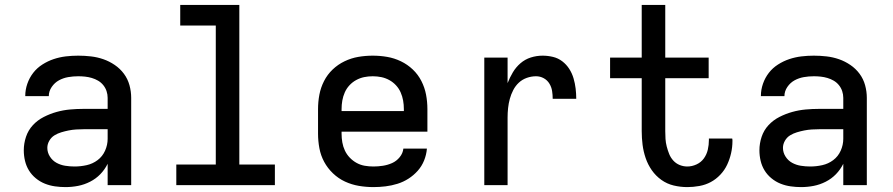

<svg xmlns="http://www.w3.org/2000/svg" viewBox="-20 -755 3640 783"><path d="M247 8Q226 8 204.5 5Q183 2 163 -6Q143 -14 126 -28Q109 -42 98 -60Q87 -78 82 -99Q77 -120 77 -142Q77 -170 86 -197Q95 -224 114 -244.5Q133 -265 158.5 -278Q184 -291 211 -298.5Q238 -306 265.5 -308.5Q293 -311 321 -311H419V-356Q419 -370 414.5 -383.5Q410 -397 401 -408Q392 -419 380 -426Q368 -433 354.5 -437Q341 -441 327 -442.5Q313 -444 299 -444Q278 -444 258 -440.5Q238 -437 220.5 -427.5Q203 -418 191 -400.5Q179 -383 179 -363Q179 -363 179 -363Q179 -363 179 -363H83Q83 -363 83 -363Q83 -363 83 -364Q83 -389 91.5 -413.5Q100 -438 115.5 -458Q131 -478 153 -492Q175 -506 199 -514Q223 -522 248 -525Q273 -528 299 -528Q325 -528 351 -525Q377 -522 401.5 -513.5Q426 -505 448 -490Q470 -475 485.5 -454Q501 -433 508 -407.5Q515 -382 515 -356V0H419V-87Q407 -63 389 -44.5Q371 -26 347.5 -14Q324 -2 298.5 3Q273 8 247 8ZM284 -76Q309 -76 333.5 -81.5Q358 -87 378 -102Q398 -117 408.5 -140.5Q419 -164 419 -189V-228H321Q306 -228 290.5 -227Q275 -226 260 -223Q245 -220 230 -215.5Q215 -211 202 -203Q189 -195 181 -181Q173 -167 173 -152Q173 -133 183.5 -116.5Q194 -100 210.5 -91Q227 -82 246 -79Q265 -76 284 -76Z M699 0V-84H860V-651H715V-735H956V-84H1101V0Z M1503 8Q1473 8 1443.5 3Q1414 -2 1387 -14.5Q1360 -27 1338 -48Q1316 -69 1302 -95Q1288 -121 1282.5 -150.5Q1277 -180 1277 -210V-310Q1277 -340 1282.5 -369Q1288 -398 1301.5 -424.5Q1315 -451 1336.5 -471.5Q1358 -492 1385 -505Q1412 -518 1441 -523Q1470 -528 1500 -528Q1530 -528 1559 -523Q1588 -518 1615 -505Q1642 -492 1663.5 -471.5Q1685 -451 1698.5 -424.5Q1712 -398 1717.5 -369Q1723 -340 1723 -310V-218H1373V-210Q1373 -192 1376 -174.5Q1379 -157 1386.5 -141Q1394 -125 1406.5 -112Q1419 -99 1434.5 -90.5Q1450 -82 1467.5 -79Q1485 -76 1503 -76Q1522 -76 1541.5 -79Q1561 -82 1579 -90Q1597 -98 1610 -114Q1623 -130 1625 -149H1721Q1719 -124 1709.5 -100.5Q1700 -77 1683.5 -58.5Q1667 -40 1646 -26.5Q1625 -13 1601 -5.5Q1577 2 1552 5Q1527 8 1503 8ZM1627 -302V-310Q1627 -328 1624 -345Q1621 -362 1614 -378Q1607 -394 1595 -407Q1583 -420 1567.5 -428.5Q1552 -437 1535 -440.5Q1518 -444 1500 -444Q1482 -444 1465 -440.5Q1448 -437 1432.5 -428.5Q1417 -420 1405 -407Q1393 -394 1386 -378Q1379 -362 1376 -345Q1373 -328 1373 -310V-302Z M1955 0V-520H2050V-416Q2059 -439 2071.5 -460Q2084 -481 2102.5 -497Q2121 -513 2144.5 -520.5Q2168 -528 2193 -528Q2214 -528 2235 -523Q2256 -518 2273 -505Q2290 -492 2301.5 -474Q2313 -456 2319 -435.5Q2325 -415 2327.5 -394Q2330 -373 2330 -352H2234Q2234 -368 2231.5 -384Q2229 -400 2220.5 -414Q2212 -428 2197.5 -436Q2183 -444 2166 -444Q2147 -444 2128.5 -437.5Q2110 -431 2096 -418Q2082 -405 2073 -387.5Q2064 -370 2059 -351.5Q2054 -333 2052 -314Q2050 -295 2050 -276V0Z M2783 8Q2755 8 2727.5 1.5Q2700 -5 2677 -21.5Q2654 -38 2638 -61Q2622 -84 2613 -110.5Q2604 -137 2600.5 -164.5Q2597 -192 2597 -220V-436H2468V-520H2597V-735H2693V-520H2870V-436H2693V-220Q2693 -204 2694 -188.5Q2695 -173 2699 -157.5Q2703 -142 2709 -127Q2715 -112 2726 -100Q2737 -88 2752 -82Q2767 -76 2783 -76Q2802 -76 2820.5 -84.5Q2839 -93 2850.5 -109Q2862 -125 2866.5 -144.5Q2871 -164 2871 -184Q2871 -185 2871 -187Q2871 -189 2871 -190H2966Q2967 -187 2967 -184.5Q2967 -182 2967 -179Q2967 -155 2961.5 -130.5Q2956 -106 2945.5 -83.5Q2935 -61 2917.5 -42.5Q2900 -24 2878.5 -12.5Q2857 -1 2832 3.5Q2807 8 2783 8Z M3247 8Q3226 8 3204.5 5Q3183 2 3163 -6Q3143 -14 3126 -28Q3109 -42 3098 -60Q3087 -78 3082 -99Q3077 -120 3077 -142Q3077 -170 3086 -197Q3095 -224 3114 -244.5Q3133 -265 3158.5 -278Q3184 -291 3211 -298.5Q3238 -306 3265.5 -308.5Q3293 -311 3321 -311H3419V-356Q3419 -370 3414.5 -383.5Q3410 -397 3401 -408Q3392 -419 3380 -426Q3368 -433 3354.5 -437Q3341 -441 3327 -442.5Q3313 -444 3299 -444Q3278 -444 3258 -440.5Q3238 -437 3220.5 -427.5Q3203 -418 3191 -400.5Q3179 -383 3179 -363Q3179 -363 3179 -363Q3179 -363 3179 -363H3083Q3083 -363 3083 -363Q3083 -363 3083 -364Q3083 -389 3091.5 -413.5Q3100 -438 3115.5 -458Q3131 -478 3153 -492Q3175 -506 3199 -514Q3223 -522 3248 -525Q3273 -528 3299 -528Q3325 -528 3351 -525Q3377 -522 3401.5 -513.5Q3426 -505 3448 -490Q3470 -475 3485.5 -454Q3501 -433 3508 -407.5Q3515 -382 3515 -356V0H3419V-87Q3407 -63 3389 -44.5Q3371 -26 3347.5 -14Q3324 -2 3298.5 3Q3273 8 3247 8ZM3284 -76Q3309 -76 3333.5 -81.5Q3358 -87 3378 -102Q3398 -117 3408.5 -140.5Q3419 -164 3419 -189V-228H3321Q3306 -228 3290.5 -227Q3275 -226 3260 -223Q3245 -220 3230 -215.5Q3215 -211 3202 -203Q3189 -195 3181 -181Q3173 -167 3173 -152Q3173 -133 3183.5 -116.5Q3194 -100 3210.5 -91Q3227 -82 3246 -79Q3265 -76 3284 -76Z"/></svg>

Font: Iosevka Custom Medium Extended
Style: Regular
Weight: 500
Width: 7
Monospace: yes
Designer: Belleve Invis
Foundry: Belleve Invis
Version: Version 11.2.4; ttfautohint (v1.8.4)